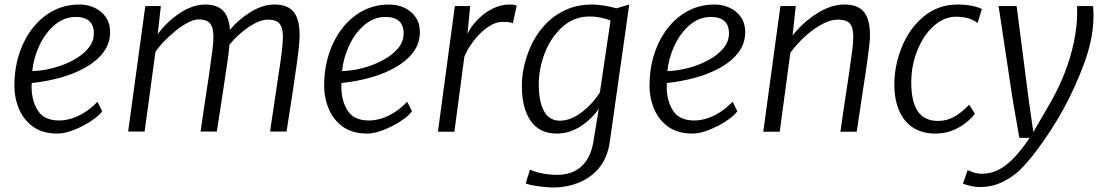

<svg xmlns="http://www.w3.org/2000/svg" viewBox="-20 -584 4898 851"><path d="M234 8Q168 8 124 -24Q81.5 -56.5 61.8 -107Q42 -157.5 44 -215Q45.5 -311.5 84 -393Q121.5 -472.5 186 -518.2Q250.5 -564 332 -564Q368.5 -564 399.5 -549.5Q430.5 -535 449.2 -507.8Q468 -480.5 468 -442Q468 -392 439 -353Q410 -314 360.5 -285.8Q311 -257.5 249 -240.2Q187 -223 121 -216Q120.5 -214 120.2 -209.8Q120 -205.5 120 -200Q120 -137 148 -93.5Q176 -50 242 -50Q269.5 -50 298.8 -59.2Q328 -68.5 356.8 -87Q385.5 -105.5 412 -133L433 -91Q422 -75.5 399 -58.2Q376 -41 347 -26Q318 -11 288.5 -1.5Q259 8 234 8ZM123 -269Q166.5 -270 214 -282.2Q261.5 -294.5 303 -316.5Q344.5 -338.5 370.2 -368.8Q396 -399 396 -436Q396 -473 375.2 -491Q354.5 -509 316 -509Q290.5 -509 267.2 -500.2Q244 -491.5 223 -474Q180.5 -438 154.5 -382Q128.5 -326 123 -269Z M621 -1H548L624 -557H693L679 -433Q722 -490 778.8 -527Q835.5 -564 890 -564Q942 -564 968.8 -536.5Q995.5 -509 999 -452Q1041 -501 1093.5 -532.5Q1146 -564 1197 -564Q1253.5 -564 1280.8 -532.2Q1308 -500.5 1308 -426Q1308 -403.5 1303 -359.5Q1298 -315.5 1288 -250Q1285 -226 1276.2 -168.8Q1267.5 -111.5 1250 -1H1177Q1179 -14 1183.2 -42.8Q1187.5 -71.5 1192.8 -106.8Q1198 -142 1202.8 -174.5Q1207.5 -207 1210.8 -228.2Q1214 -249.5 1214 -250Q1224 -312.5 1229 -355.2Q1234 -398 1234 -421Q1234 -461 1219 -479Q1204 -497 1168 -497Q1131.5 -497 1083.8 -465.2Q1036 -433.5 997 -386Q995.5 -368 991.8 -337.5Q988 -307 981 -264Q980 -256 978 -242.5Q976 -229 973 -208.8Q970 -188.5 965.5 -159.5Q961 -130.5 955 -91.2Q949 -52 941 -1H869Q871 -15 873.8 -34.2Q876.5 -53.5 880.8 -82Q885 -110.5 891.2 -151.5Q897.5 -192.5 906 -250Q916 -319 921 -357.8Q926 -396.5 926 -421Q926 -462.5 911 -480.2Q896 -498 860 -498Q840 -498 812.8 -483.8Q785.5 -469.5 757.8 -447Q730 -424.5 706.2 -399.8Q682.5 -375 669 -354Z M1607 8Q1541 8 1497 -24Q1454.5 -56.5 1434.8 -107Q1415 -157.5 1417 -215Q1418.5 -311.5 1457 -393Q1494.5 -472.5 1559 -518.2Q1623.5 -564 1705 -564Q1741.5 -564 1772.5 -549.5Q1803.5 -535 1822.2 -507.8Q1841 -480.5 1841 -442Q1841 -392 1812 -353Q1783 -314 1733.5 -285.8Q1684 -257.5 1622 -240.2Q1560 -223 1494 -216Q1493.5 -214 1493.2 -209.8Q1493 -205.5 1493 -200Q1493 -137 1521 -93.5Q1549 -50 1615 -50Q1642.5 -50 1671.8 -59.2Q1701 -68.5 1729.8 -87Q1758.5 -105.5 1785 -133L1806 -91Q1795 -75.5 1772 -58.2Q1749 -41 1720 -26Q1691 -11 1661.5 -1.5Q1632 8 1607 8ZM1496 -269Q1539.5 -270 1587 -282.2Q1634.5 -294.5 1676 -316.5Q1717.5 -338.5 1743.2 -368.8Q1769 -399 1769 -436Q1769 -473 1748.2 -491Q1727.5 -509 1689 -509Q1663.5 -509 1640.2 -500.2Q1617 -491.5 1596 -474Q1553.5 -438 1527.5 -382Q1501.5 -326 1496 -269Z M1994 0H1921L1996 -557H2064L2052 -434Q2068.5 -468.5 2097.8 -498Q2127 -527.5 2163.5 -545.8Q2200 -564 2238 -564Q2262.5 -564 2270 -558L2253 -481Q2246.5 -484 2235.8 -485.5Q2225 -487 2209 -487Q2174.5 -487 2140.2 -462.5Q2106 -438 2078.8 -402Q2051.5 -366 2038 -332Z M2435 247Q2413.5 247 2388.2 244.2Q2363 241.5 2341.5 237.5Q2320 233.5 2310 229L2329 168Q2343.5 174.5 2363 179.8Q2382.5 185 2404.5 188Q2426.5 191 2449 191Q2516 191 2557 153.5Q2598 116 2610 45L2634 -102Q2603.5 -57 2554 -24.5Q2504.5 8 2448 8Q2371 8 2332 -48.5Q2293 -105 2293 -203Q2293 -284 2328 -369Q2351.5 -425 2390.8 -469Q2430 -513 2483.8 -538.5Q2537.5 -564 2605 -564Q2629 -564 2658.5 -559Q2688 -554 2712 -547L2769 -564L2683 43Q2678 79.5 2665.8 109Q2653.5 138.5 2634 162Q2594.5 207 2541.8 227Q2489 247 2435 247ZM2461 -49Q2487.5 -49 2513.2 -60Q2539 -71 2562.2 -89.2Q2585.5 -107.5 2605.2 -129.8Q2625 -152 2639 -175L2686 -493Q2666 -501.5 2641.8 -506.2Q2617.5 -511 2594 -511Q2523.5 -511 2472 -464Q2420.5 -417 2394.2 -348Q2368 -279 2368 -212Q2368 -158 2378.8 -121.8Q2389.5 -85.5 2410.2 -67.2Q2431 -49 2461 -49Z M3049 8Q2983 8 2939 -24Q2896.5 -56.5 2876.8 -107Q2857 -157.5 2859 -215Q2860.5 -311.5 2899 -393Q2936.5 -472.5 3001 -518.2Q3065.5 -564 3147 -564Q3183.5 -564 3214.5 -549.5Q3245.5 -535 3264.2 -507.8Q3283 -480.5 3283 -442Q3283 -392 3254 -353Q3225 -314 3175.5 -285.8Q3126 -257.5 3064 -240.2Q3002 -223 2936 -216Q2935.5 -214 2935.2 -209.8Q2935 -205.5 2935 -200Q2935 -137 2963 -93.5Q2991 -50 3057 -50Q3084.5 -50 3113.8 -59.2Q3143 -68.5 3171.8 -87Q3200.5 -105.5 3227 -133L3248 -91Q3237 -75.5 3214 -58.2Q3191 -41 3162 -26Q3133 -11 3103.5 -1.5Q3074 8 3049 8ZM2938 -269Q2981.5 -270 3029 -282.2Q3076.5 -294.5 3118 -316.5Q3159.5 -338.5 3185.2 -368.8Q3211 -399 3211 -436Q3211 -473 3190.2 -491Q3169.5 -509 3131 -509Q3105.5 -509 3082.2 -500.2Q3059 -491.5 3038 -474Q2995.5 -438 2969.5 -382Q2943.5 -326 2938 -269Z M3436 0H3363L3439 -557H3507L3493 -427Q3540.5 -486.5 3602.2 -525.2Q3664 -564 3723 -564Q3782.5 -564 3809.2 -531Q3836 -498 3836 -428Q3836 -412 3833.5 -387.8Q3831 -363.5 3826.2 -329.5Q3821.5 -295.5 3815 -250Q3813.5 -240.5 3811.5 -228Q3809.5 -215.5 3806.8 -197.2Q3804 -179 3800 -152.2Q3796 -125.5 3790.5 -88Q3785 -50.5 3777 0H3705Q3707.5 -17.5 3711.5 -46.2Q3715.5 -75 3722.8 -123.8Q3730 -172.5 3742 -250Q3752 -319 3757 -357.8Q3762 -396.5 3762 -421Q3762 -462.5 3746.8 -479.8Q3731.5 -497 3693 -497Q3666.5 -497 3636.8 -483.2Q3607 -469.5 3578 -447.2Q3549 -425 3524.2 -399.2Q3499.5 -373.5 3483 -350Z M4126 8Q4067.5 8 4027 -18.2Q3986.5 -44.5 3965.2 -93.5Q3944 -142.5 3944 -211Q3944 -292.5 3977 -375Q4010 -457.5 4074 -510.8Q4138 -564 4225 -564Q4244.5 -564 4264.5 -561.8Q4284.5 -559.5 4302 -555Q4319.5 -550.5 4332 -544L4313 -482Q4301.5 -491.5 4286.5 -497.8Q4271.5 -504 4254 -507Q4236.5 -510 4218 -510Q4192 -510 4167.8 -500.2Q4143.5 -490.5 4120 -470Q4074.5 -430.5 4046.8 -362.8Q4019 -295 4019 -219Q4019 -131.5 4048.5 -89.8Q4078 -48 4137 -48Q4176 -48 4208.5 -66Q4241 -84 4276 -120L4301 -80Q4284.5 -58 4258.5 -37.8Q4232.5 -17.5 4199 -4.8Q4165.5 8 4126 8Z M4322 245Q4304 245 4284 240.5Q4264 236 4248 230L4269 170Q4280.5 175 4296 180.5Q4311.5 186 4334 186Q4368.5 186 4401.8 170.5Q4435 155 4469.8 120Q4504.5 85 4544 27H4498L4468 -146L4406 -557H4486L4539 -146L4560 1Q4576 -27 4592.2 -54.2Q4608.5 -81.5 4624 -109Q4661.5 -171.5 4688.8 -236Q4716 -300.5 4732.2 -364.8Q4748.5 -429 4753 -491Q4754 -504.5 4754 -517Q4754 -529.5 4754 -557H4825Q4826.5 -539 4826.8 -522.2Q4827 -505.5 4826 -491Q4822.5 -405 4786 -305Q4749.5 -205 4696 -105Q4671 -59 4638.5 -8.5Q4606 42 4571 88Q4536 134 4503 167Q4472.5 197.5 4426.2 221.2Q4380 245 4322 245Z"/></svg>

Font: Merriweather Sans Variable Regular
Style: Italic
Weight: 300
Italic angle: -8°
Designer: Eben Sorkin
Foundry: Eben Sorkin
Version: Version 2.001